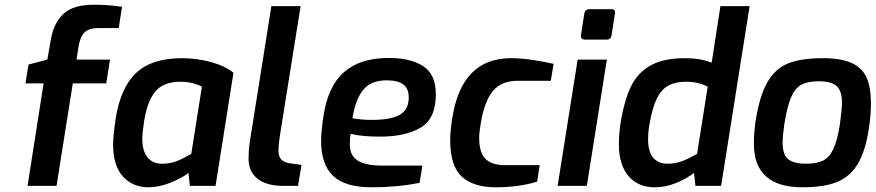

<svg xmlns="http://www.w3.org/2000/svg" viewBox="-20 -789 3717 815"><path d="M165 -435H88L101 -515L181 -536L195 -616Q207 -691 249 -730Q291 -769 378 -769Q442 -769 498 -760L484 -670H399Q356 -670 337 -649.5Q318 -629 312 -583L305 -536H447L431 -435H289L220 0H97Z M460 -177Q460 -209 471 -286Q492 -418 558.5 -480Q625 -542 752 -542Q816 -542 876 -525.5Q936 -509 971 -480L895 0H786L780 -55Q754 -34 704.5 -14Q655 6 610 6Q544 6 502 -39.5Q460 -85 460 -177ZM792 -136 837 -421Q824 -429 799 -435.5Q774 -442 746 -442Q675 -442 640.5 -402Q606 -362 592 -276Q584 -225 584 -199Q584 -150 605.5 -122Q627 -94 668 -94Q702 -94 730 -105Q758 -116 792 -136Z M1035 -115Q1035 -150 1040 -185L1132 -763H1256L1170 -225Q1169 -219 1165.5 -193.5Q1162 -168 1162 -151Q1162 -123 1175.5 -110.5Q1189 -98 1217 -95L1260 -89L1245 0H1183Q1111 0 1073 -30.5Q1035 -61 1035 -115Z M1343 -190Q1343 -230 1353 -296Q1372 -423 1440.5 -483Q1509 -543 1630 -543Q1722 -543 1776 -508.5Q1830 -474 1830 -388Q1830 -286 1766 -247.5Q1702 -209 1592 -209Q1516 -209 1468 -221Q1465 -199 1465 -176Q1465 -129 1498 -107.5Q1531 -86 1605 -86H1773L1761 -13Q1668 6 1557 6Q1444 6 1393.5 -43Q1343 -92 1343 -190ZM1715 -375Q1715 -413 1692 -430.5Q1669 -448 1622 -448Q1555 -448 1522 -408Q1489 -368 1476 -287Q1515 -280 1558 -280Q1638 -280 1676.5 -301.5Q1715 -323 1715 -375Z M1891 -194Q1891 -233 1900 -289Q1940 -542 2149 -542Q2223 -542 2330 -518L2318 -446H2176Q2110 -446 2073.5 -404Q2037 -362 2021 -267Q2014 -226 2014 -205Q2014 -141 2041 -114.5Q2068 -88 2123 -88H2271L2260 -18Q2183 6 2084 6Q1990 6 1940.5 -39Q1891 -84 1891 -194Z M2446 -639 2460 -730Q2463 -750 2482 -750H2576Q2585 -750 2588.5 -744.5Q2592 -739 2590 -730L2576 -639Q2573 -621 2556 -621H2462Q2454 -621 2449.5 -626Q2445 -631 2446 -639ZM2432 -536H2556L2471 0H2347Z M2607 -177Q2607 -229 2618 -290Q2634 -375 2662 -429Q2690 -483 2744 -512.5Q2798 -542 2887 -542Q2953 -542 3001 -523L3038 -763H3162L3041 0H2932L2926 -55Q2892 -29 2848 -11.5Q2804 6 2760 6Q2688 6 2647.5 -42Q2607 -90 2607 -177ZM2939 -136 2984 -421Q2945 -442 2892 -442Q2847 -442 2817.5 -426Q2788 -410 2769 -372.5Q2750 -335 2738 -268Q2731 -232 2731 -198Q2731 -143 2753.5 -118.5Q2776 -94 2812 -94Q2846 -94 2875.5 -105Q2905 -116 2939 -136Z M3180 -179Q3180 -228 3188 -279Q3205 -385 3238.5 -442Q3272 -499 3327 -520.5Q3382 -542 3472 -542Q3552 -542 3596.5 -521Q3641 -500 3659 -458.5Q3677 -417 3677 -349Q3677 -301 3668 -242Q3653 -144 3619.5 -90.5Q3586 -37 3530.5 -15.5Q3475 6 3386 6Q3180 6 3180 -179ZM3545 -260Q3554 -328 3554 -354Q3554 -403 3531.5 -423.5Q3509 -444 3455 -444Q3408 -444 3381 -429Q3354 -414 3337.5 -375Q3321 -336 3309 -260Q3302 -208 3302 -184Q3302 -132 3326 -113Q3350 -94 3400 -94Q3446 -94 3473 -107Q3500 -120 3517 -155.5Q3534 -191 3545 -260Z"/></svg>

Font: Exo SemiBold
Style: Italic
Weight: 600
Italic angle: -9°
Designer: Natanael Gama
Foundry: Natanael Gama
Version: Version 1.500; ttfautohint (v1.6)